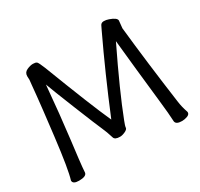

<svg xmlns="http://www.w3.org/2000/svg" viewBox="-153 -910 1161 1115"><g transform="rotate(-30 427.5 -352.5)"><path d="M77 13Q36 13 36 -11Q56 -75 80.5 -280Q105 -485 109.5 -533.5Q114 -582 117 -610Q120 -638 120 -639L119 -663Q119 -688 142 -698.5Q165 -709 183 -709Q201 -709 208.5 -703Q216 -697 234 -652Q357 -331 416 -201Q520 -453 626 -676Q633 -690 639.5 -704Q646 -718 664 -718Q679 -718 696 -712Q742 -696 742 -677Q737 -635 737 -628Q763 -381 802 -101Q807 -61 821 -21L822 -16Q822 -1 803.5 5.5Q785 12 769 12Q728 12 725 -11Q723 -61 712 -158Q686 -391 667 -582Q539 -318 478 -159Q466 -129 465.5 -118Q465 -107 445.5 -98Q426 -89 411 -89Q376 -89 371 -108Q358 -151 343.5 -182.5Q329 -214 267 -368Q205 -522 189 -567Q172 -372 153 -218.5Q134 -65 133 -48.5Q132 -32 130 -11Q127 13 77 13Z"/></g></svg>

Font: linja waso lili
Style: Bold
Weight: 400
Designer: Fontworks Inc.
Version: Version 1.000;August 6, 2022;FontCreator 14.0.0.2814 64-bit